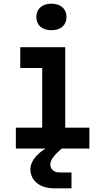

<svg xmlns="http://www.w3.org/2000/svg" viewBox="-20 -806 540 1042"><path d="M259 -642C309 -642 341 -669 341 -714C341 -758 309 -786 259 -786C209 -786 177 -758 177 -714C177 -669 209 -642 259 -642ZM315 0H465V-113H334V-550H90V-437H209V-113H66V0H227C173 34 145 74 145 113C145 173 195 216 273 216H368V130H303C272 130 253 111 253 87C253 66 270 40 304 10Z"/></svg>

Font: Tekne LDO
Style: Bold
Weight: 700
Monospace: yes
Designer: Alessio Laiso, Mario Rullo, Paolo Rosset
Foundry: Alessio Laiso
Version: Version 1.000;hotconv 1.0.109;makeotfexe 2.5.65596